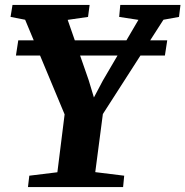

<svg xmlns="http://www.w3.org/2000/svg" viewBox="-20 -763 756 783"><path d="M94 0 99.5 -46.5 214 -60.5 243.5 -296.5 82.5 -682.5 23 -694 31 -743H345.5L339 -694L256 -682L341.5 -436.5L363 -365.5L399.5 -434.5L544.5 -682L466 -694L470.5 -743H716L710 -694L646.5 -682.5L399.5 -298L368.5 -61L486.5 -46.5L482 0ZM662 -598.5 652.5 -536.5H45L54.5 -598.5Z"/></svg>

Font: Merriweather 28pt ExtraBold
Style: Italic
Weight: 800
Italic angle: -7.8°
Version: Version 2.101